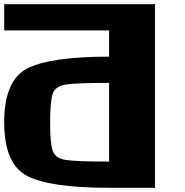

<svg xmlns="http://www.w3.org/2000/svg" viewBox="-20 -895 884 915"><path d="M0 -312.5Q0 -511.7 109.4 -568.4Q218.8 -625 500 -625V-750H0V-875H718.8V0H500Q218.8 0 109.4 -56.6Q0 -113.3 0 -312.5ZM218.8 -312.5Q218.8 -210.9 231.4 -175.8Q244.1 -140.6 293 -132.8Q341.8 -125 500 -125V-500Q341.8 -500 293 -492.2Q244.1 -484.4 231.4 -449.2Q218.8 -414.1 218.8 -312.5Z"/></svg>

Font: CraftyPE
Style: Regular
Weight: 400
Designer: Erek Butcher
Foundry: Haunted Coop
Version: Version 0.018;April 4, 2024;FontCreator 15.0.0.2962 64-bit